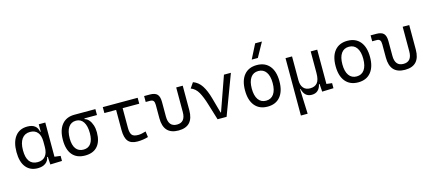

<svg xmlns="http://www.w3.org/2000/svg" viewBox="-67 -1484 5406 2399"><g transform="rotate(-15 2636.5 -285.0)"><path d="M249.5 9.8Q150.9 9.8 96.7 -58.3Q42.5 -126.5 42.5 -253.9Q42.5 -384.3 97.9 -455.8Q153.3 -527.3 253.9 -527.3Q316.4 -527.3 351.1 -500.2Q385.7 -473.1 393.6 -422.4H401.4V-517.6H485.8V-75.2L563 -65.4V0L411.1 4.9L405.3 -95.2H396Q389.2 -47.4 350.6 -18.8Q312 9.8 249.5 9.8ZM401.4 -225.1V-292.5Q401.4 -370.6 367.7 -412.1Q334 -453.6 270 -453.6Q201.2 -453.6 163.8 -401.6Q126.5 -349.6 126.5 -253.9Q126.5 -64 267.1 -64Q332.5 -64 366.9 -105.5Q401.4 -147 401.4 -225.1Z M861.8 9.8Q754.9 9.8 698.2 -56.9Q641.6 -123.5 641.6 -249Q641.6 -377.4 699.5 -447.5Q757.3 -517.6 861.8 -517.6H1133.8V-440.9H971.2V-431.2Q1001.5 -424.3 1025.4 -396.2Q1049.3 -368.2 1063.2 -325.7Q1077.1 -283.2 1077.1 -232.9Q1077.1 -115.2 1022 -52.7Q966.8 9.8 861.8 9.8ZM861.8 -66.9Q923.8 -66.9 956.8 -113Q989.7 -159.2 989.7 -245.6Q989.7 -339.4 956.3 -390.1Q922.9 -440.9 861.8 -440.9Q798.3 -440.9 763.7 -390.1Q729 -339.4 729 -245.6Q729 -159.2 763.2 -113Q797.4 -66.9 861.8 -66.9Z M1538.6 9.8Q1455.6 9.8 1418.5 -35.6Q1381.3 -81.1 1381.3 -181.2V-440.9H1229.5V-517.6H1680.7V-440.9H1465.8V-184.1Q1465.8 -122.6 1486.8 -94.7Q1507.8 -66.9 1569.3 -66.9Q1608.4 -66.9 1667.5 -85.4L1677.7 -10.3Q1609.9 9.8 1538.6 9.8Z M2070.3 9.8Q1876.5 9.8 1876.5 -200.2V-372.6Q1876.5 -409.2 1863.8 -425Q1851.1 -440.9 1821.8 -440.9H1764.2V-517.6H1837.4Q1904.3 -517.6 1932.6 -487.8Q1960.9 -458 1960.9 -389.2V-200.2Q1960.9 -66.9 2070.3 -66.9Q2179.2 -66.9 2179.2 -200.2V-517.6H2263.7V-200.2Q2263.7 9.8 2070.3 9.8Z M2575.7 0 2511.2 -210.9Q2481.4 -310.1 2446.3 -372.6Q2411.1 -435.1 2350.6 -458L2398.4 -527.3Q2467.3 -502 2508.8 -437.5Q2550.3 -373 2578.6 -271L2633.8 -71.8H2639.6L2796.9 -517.6H2886.7L2692.4 0Z M3222.7 9.8Q3116.7 9.8 3058.3 -60.5Q3000 -130.9 3000 -258.8Q3000 -387.2 3058.3 -457.3Q3116.7 -527.3 3222.7 -527.3Q3328.6 -527.3 3387 -457.3Q3445.3 -387.2 3445.3 -258.8Q3445.3 -130.9 3387 -60.5Q3328.6 9.8 3222.7 9.8ZM3222.7 -66.9Q3287.6 -66.9 3322.8 -116.9Q3357.9 -167 3357.9 -258.8Q3357.9 -350.6 3322.8 -400.6Q3287.6 -450.7 3222.7 -450.7Q3157.7 -450.7 3122.6 -400.6Q3087.4 -350.6 3087.4 -258.8Q3087.4 -167 3122.6 -116.9Q3157.7 -66.9 3222.7 -66.9ZM3180.7 -609.4 3274.9 -794.9H3362.3L3259.8 -609.4Z M3793 9.8Q3700.2 9.8 3675.3 -96.2H3668L3680.7 224.6H3593.3V-517.6H3677.7V-210Q3677.7 -144.5 3708 -109.1Q3738.3 -73.7 3793 -73.7Q3855.5 -73.7 3887.2 -111.8Q3918.9 -149.9 3918.9 -239.3V-517.6H4003.4V-74.2L4074.7 -65.4V0L3927.7 4.9L3920.4 -96.2H3913.1Q3889.2 9.8 3793 9.8Z M4394.5 9.8Q4288.6 9.8 4230.2 -60.5Q4171.9 -130.9 4171.9 -258.8Q4171.9 -387.2 4230.2 -457.3Q4288.6 -527.3 4394.5 -527.3Q4500.5 -527.3 4558.8 -457.3Q4617.2 -387.2 4617.2 -258.8Q4617.2 -130.9 4558.8 -60.5Q4500.5 9.8 4394.5 9.8ZM4394.5 -66.9Q4459.5 -66.9 4494.6 -116.9Q4529.8 -167 4529.8 -258.8Q4529.8 -350.6 4494.6 -400.6Q4459.5 -450.7 4394.5 -450.7Q4329.6 -450.7 4294.4 -400.6Q4259.3 -350.6 4259.3 -258.8Q4259.3 -167 4294.4 -116.9Q4329.6 -66.9 4394.5 -66.9Z M5000 9.8Q4806.2 9.8 4806.2 -200.2V-372.6Q4806.2 -409.2 4793.5 -425Q4780.8 -440.9 4751.5 -440.9H4693.8V-517.6H4767.1Q4834 -517.6 4862.3 -487.8Q4890.6 -458 4890.6 -389.2V-200.2Q4890.6 -66.9 5000 -66.9Q5108.9 -66.9 5108.9 -200.2V-517.6H5193.4V-200.2Q5193.4 9.8 5000 9.8Z"/></g></svg>

Font: CaskaydiaMono NF SemiLight
Style: Regular
Weight: 350
Designer: Aaron Bell
Foundry: Saja Typeworks
Version: Version 2111.001; ttfautohint (v1.8.4);Nerd Fonts 3.1.1